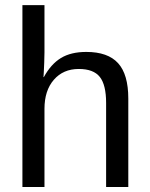

<svg xmlns="http://www.w3.org/2000/svg" viewBox="-20 -745 596 765"><path d="M154.8 -438Q183.1 -489.7 222.9 -513.9Q262.7 -538.1 323.7 -538.1Q409.7 -538.1 450.4 -493.4Q491.2 -448.7 491.2 -352.1V0H402.8V-335Q402.8 -406.7 377.7 -438.5Q352.5 -470.2 293.9 -470.2Q231.9 -470.2 194.6 -427.2Q157.2 -384.3 157.2 -311.5V0H69.3V-724.6H157.2V-536.1Q157.2 -516.6 156.2 -494.9Q155.3 -473.1 154.5 -457.3Q153.8 -441.4 153.3 -438Z"/></svg>

Font: Arimo Nerd Font
Style: Regular
Weight: 400
Designer: Steve Matteson
Foundry: Monotype Imaging Inc.
Version: Version 1.33;Nerd Fonts 3.2.1